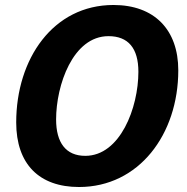

<svg xmlns="http://www.w3.org/2000/svg" viewBox="-20 -737 750 770"><path d="M297 13C537 13 695 -198 695 -455C695 -618 599 -717 435 -717C193 -717 45 -501 45 -246C45 -79 137 13 297 13ZM535 -449C535 -305 462 -112 322 -112C244 -112 205 -165 205 -258C205 -395 272 -592 415 -592C494 -592 535 -544 535 -449Z"/></svg>

Font: Bitter
Style: Bold Italic
Weight: 700
Designer: Sol Matas
Foundry: Sol Matas
Version: Version 1.002